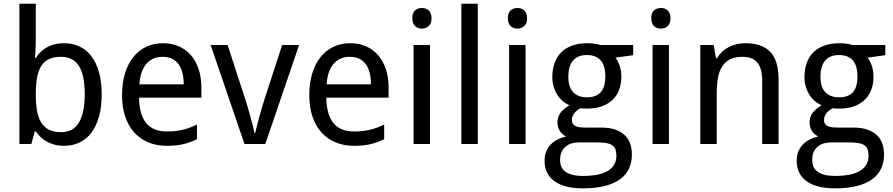

<svg xmlns="http://www.w3.org/2000/svg" viewBox="-20 -780 4835 1040"><path d="M327.1 -545.9Q373 -545.9 410.6 -528.3Q448.2 -510.7 474.9 -475.8Q501.5 -440.9 516.1 -389.2Q530.8 -337.4 530.8 -269Q530.8 -200.2 516.1 -148.2Q501.5 -96.2 474.9 -61Q448.2 -25.9 410.6 -8.1Q373 9.8 327.1 9.8Q298.3 9.8 274.9 3.4Q251.5 -2.9 232.7 -13.4Q213.9 -23.9 199.5 -38.1Q185.1 -52.2 173.8 -67.9H168L149.9 0H85V-759.8H173.8V-576.2Q173.8 -559.1 173.3 -539.8Q172.9 -520.5 171.9 -503.9Q170.9 -484.4 169.9 -465.8H173.8Q185.1 -482.9 199.2 -497.6Q213.4 -512.2 232.2 -522.9Q251 -533.7 274.4 -539.8Q297.9 -545.9 327.1 -545.9ZM310.1 -472.2Q271 -472.2 244.9 -459.7Q218.8 -447.3 202.9 -421.9Q187 -396.5 180.4 -358.4Q173.8 -320.3 173.8 -269Q173.8 -219.7 180.4 -181.4Q187 -143.1 202.9 -116.9Q218.8 -90.8 245.1 -77.4Q271.5 -64 311 -64Q377 -64 408 -117.2Q439 -170.4 439 -270Q439 -371.6 408 -421.9Q377 -472.2 310.1 -472.2Z M882.8 9.8Q829.1 9.8 784.7 -8.3Q740.2 -26.4 708.3 -61Q676.3 -95.7 658.7 -147Q641.1 -198.2 641.1 -264.2Q641.1 -330.6 657.2 -382.8Q673.3 -435.1 702.6 -471.4Q731.9 -507.8 772.7 -526.9Q813.5 -545.9 862.8 -545.9Q911.1 -545.9 949.7 -528.6Q988.3 -511.2 1015.1 -479.7Q1042 -448.2 1056.4 -404.1Q1070.8 -359.9 1070.8 -306.2V-251H732.9Q735.4 -156.7 772.7 -112.3Q810.1 -67.9 883.8 -67.9Q908.7 -67.9 929.9 -70.3Q951.2 -72.8 970.9 -77.4Q990.7 -82 1009.3 -89.1Q1027.8 -96.2 1046.9 -105V-25.9Q1027.3 -16.6 1008.5 -9.8Q989.7 -2.9 970 1.5Q950.2 5.9 929 7.8Q907.7 9.8 882.8 9.8ZM860.8 -472.2Q805.2 -472.2 772.7 -434.1Q740.2 -396 734.9 -323.2H975.1Q975.1 -356.4 968.5 -384Q961.9 -411.6 948 -431.2Q934.1 -450.7 912.6 -461.4Q891.1 -472.2 860.8 -472.2Z M1304.2 0 1121.1 -536.1H1212.9L1310.1 -237.8Q1315.4 -221.7 1322.8 -196.3Q1330.1 -170.9 1337.4 -144.5Q1344.7 -118.2 1350.8 -94.7Q1356.9 -71.3 1358.9 -59.1H1362.3Q1364.7 -71.3 1370.6 -94.7Q1376.5 -118.2 1383.8 -144.5Q1391.1 -170.9 1398.4 -196.3Q1405.8 -221.7 1411.1 -237.8L1508.3 -536.1H1600.1L1417 0Z M1897 9.8Q1843.3 9.8 1798.8 -8.3Q1754.4 -26.4 1722.4 -61Q1690.4 -95.7 1672.9 -147Q1655.3 -198.2 1655.3 -264.2Q1655.3 -330.6 1671.4 -382.8Q1687.5 -435.1 1716.8 -471.4Q1746.1 -507.8 1786.9 -526.9Q1827.6 -545.9 1877 -545.9Q1925.3 -545.9 1963.9 -528.6Q2002.4 -511.2 2029.3 -479.7Q2056.2 -448.2 2070.6 -404.1Q2085 -359.9 2085 -306.2V-251H1747.1Q1749.5 -156.7 1786.9 -112.3Q1824.2 -67.9 1897.9 -67.9Q1922.9 -67.9 1944.1 -70.3Q1965.3 -72.8 1985.1 -77.4Q2004.9 -82 2023.4 -89.1Q2042 -96.2 2061 -105V-25.9Q2041.5 -16.6 2022.7 -9.8Q2003.9 -2.9 1984.1 1.5Q1964.4 5.9 1943.1 7.8Q1921.9 9.8 1897 9.8ZM1875 -472.2Q1819.3 -472.2 1786.9 -434.1Q1754.4 -396 1749 -323.2H1989.3Q1989.3 -356.4 1982.7 -384Q1976.1 -411.6 1962.2 -431.2Q1948.2 -450.7 1926.8 -461.4Q1905.3 -472.2 1875 -472.2Z M2309.1 0H2220.2V-536.1H2309.1ZM2213.4 -681.2Q2213.4 -710.4 2228.3 -723.6Q2243.2 -736.8 2265.1 -736.8Q2275.9 -736.8 2285.4 -733.6Q2294.9 -730.5 2302 -723.6Q2309.1 -716.8 2313.2 -706.3Q2317.4 -695.8 2317.4 -681.2Q2317.4 -652.8 2302 -638.9Q2286.6 -625 2265.1 -625Q2243.2 -625 2228.3 -638.7Q2213.4 -652.3 2213.4 -681.2Z M2567.9 0H2479V-759.8H2567.9Z M2826.7 0H2737.8V-536.1H2826.7ZM2731 -681.2Q2731 -710.4 2745.8 -723.6Q2760.7 -736.8 2782.7 -736.8Q2793.5 -736.8 2803 -733.6Q2812.5 -730.5 2819.6 -723.6Q2826.7 -716.8 2830.8 -706.3Q2835 -695.8 2835 -681.2Q2835 -652.8 2819.6 -638.9Q2804.2 -625 2782.7 -625Q2760.7 -625 2745.8 -638.7Q2731 -652.3 2731 -681.2Z M3409.7 -536.1V-481L3313.5 -467.8Q3327.1 -450.7 3336.4 -424.1Q3345.7 -397.5 3345.7 -363.8Q3345.7 -326.7 3334.2 -295.2Q3322.8 -263.7 3299.6 -240.7Q3276.4 -217.8 3242.2 -204.8Q3208 -191.9 3162.6 -191.9Q3151.9 -191.9 3141.1 -192.1Q3130.4 -192.4 3123.5 -193.8Q3115.2 -189 3107.2 -182.9Q3099.1 -176.8 3092.5 -168.9Q3085.9 -161.1 3081.8 -151.4Q3077.6 -141.6 3077.6 -129.9Q3077.6 -116.7 3083.5 -108.6Q3089.4 -100.6 3099.4 -96.2Q3109.4 -91.8 3123 -90.3Q3136.7 -88.9 3151.9 -88.9H3237.8Q3283.2 -88.9 3314.5 -77.4Q3345.7 -65.9 3365.5 -46.4Q3385.3 -26.9 3394 -0.2Q3402.8 26.4 3402.8 56.2Q3402.8 99.1 3387 133.3Q3371.1 167.5 3338.4 191.2Q3305.7 214.8 3255.6 227.5Q3205.6 240.2 3137.7 240.2Q3085.4 240.2 3046.4 230Q3007.3 219.7 2981.4 200.2Q2955.6 180.7 2942.6 153.1Q2929.7 125.5 2929.7 90.8Q2929.7 61.5 2939.2 39.3Q2948.7 17.1 2964.8 1Q2981 -15.1 3002.2 -25.4Q3023.4 -35.6 3046.4 -41Q3025.9 -50.3 3012.7 -70.3Q2999.5 -90.3 2999.5 -116.2Q2999.5 -146 3015.1 -167.7Q3030.8 -189.5 3064.5 -210Q3043.5 -218.8 3026.1 -234.1Q3008.8 -249.5 2996.8 -269.3Q2984.9 -289.1 2978.3 -312.5Q2971.7 -335.9 2971.7 -360.8Q2971.7 -404.3 2983.9 -438.5Q2996.1 -472.7 3020 -496.6Q3043.9 -520.5 3079.6 -533.2Q3115.2 -545.9 3162.6 -545.9Q3180.7 -545.9 3200 -543.2Q3219.2 -540.5 3232.4 -536.1ZM3013.7 87.9Q3013.7 106 3020 121.6Q3026.4 137.2 3040.8 148.4Q3055.2 159.7 3078.9 166.3Q3102.5 172.9 3137.7 172.9Q3228.5 172.9 3273.7 144.8Q3318.8 116.7 3318.8 64Q3318.8 41.5 3313 27.3Q3307.1 13.2 3293.7 5.1Q3280.3 -2.9 3258.3 -5.9Q3236.3 -8.8 3204.6 -8.8H3118.7Q3101.6 -8.8 3083 -4.9Q3064.5 -1 3049.1 9.8Q3033.7 20.5 3023.7 39.3Q3013.7 58.1 3013.7 87.9ZM3058.6 -363.8Q3058.6 -307.6 3085 -280.3Q3111.3 -252.9 3159.7 -252.9Q3208.5 -252.9 3233.6 -280Q3258.8 -307.1 3258.8 -365.2Q3258.8 -425.3 3233.2 -453.6Q3207.5 -481.9 3158.7 -481.9Q3110.4 -481.9 3084.5 -452.6Q3058.6 -423.3 3058.6 -363.8Z M3603.5 0H3514.6V-536.1H3603.5ZM3507.8 -681.2Q3507.8 -710.4 3522.7 -723.6Q3537.6 -736.8 3559.6 -736.8Q3570.3 -736.8 3579.8 -733.6Q3589.4 -730.5 3596.4 -723.6Q3603.5 -716.8 3607.7 -706.3Q3611.8 -695.8 3611.8 -681.2Q3611.8 -652.8 3596.4 -638.9Q3581.1 -625 3559.6 -625Q3537.6 -625 3522.7 -638.7Q3507.8 -652.3 3507.8 -681.2Z M4108.4 0V-345.2Q4108.4 -408.7 4082.8 -440.4Q4057.1 -472.2 4002.4 -472.2Q3962.9 -472.2 3936 -459.5Q3909.2 -446.8 3892.8 -421.9Q3876.5 -397 3869.4 -360.8Q3862.3 -324.7 3862.3 -277.8V0H3773.4V-536.1H3845.7L3858.4 -463.9H3863.3Q3875.5 -484.9 3892.3 -500.2Q3909.2 -515.6 3929.2 -525.9Q3949.2 -536.1 3971.7 -541Q3994.1 -545.9 4017.6 -545.9Q4106.9 -545.9 4152.1 -499.3Q4197.3 -452.6 4197.3 -350.1V0Z M4775.4 -536.1V-481L4679.2 -467.8Q4692.9 -450.7 4702.1 -424.1Q4711.4 -397.5 4711.4 -363.8Q4711.4 -326.7 4700 -295.2Q4688.5 -263.7 4665.3 -240.7Q4642.1 -217.8 4607.9 -204.8Q4573.7 -191.9 4528.3 -191.9Q4517.6 -191.9 4506.8 -192.1Q4496.1 -192.4 4489.3 -193.8Q4481 -189 4472.9 -182.9Q4464.8 -176.8 4458.3 -168.9Q4451.7 -161.1 4447.5 -151.4Q4443.4 -141.6 4443.4 -129.9Q4443.4 -116.7 4449.2 -108.6Q4455.1 -100.6 4465.1 -96.2Q4475.1 -91.8 4488.8 -90.3Q4502.4 -88.9 4517.6 -88.9H4603.5Q4648.9 -88.9 4680.2 -77.4Q4711.4 -65.9 4731.2 -46.4Q4751 -26.9 4759.8 -0.2Q4768.6 26.4 4768.6 56.2Q4768.6 99.1 4752.7 133.3Q4736.8 167.5 4704.1 191.2Q4671.4 214.8 4621.3 227.5Q4571.3 240.2 4503.4 240.2Q4451.2 240.2 4412.1 230Q4373 219.7 4347.2 200.2Q4321.3 180.7 4308.3 153.1Q4295.4 125.5 4295.4 90.8Q4295.4 61.5 4304.9 39.3Q4314.5 17.1 4330.6 1Q4346.7 -15.1 4367.9 -25.4Q4389.2 -35.6 4412.1 -41Q4391.6 -50.3 4378.4 -70.3Q4365.2 -90.3 4365.2 -116.2Q4365.2 -146 4380.9 -167.7Q4396.5 -189.5 4430.2 -210Q4409.2 -218.8 4391.8 -234.1Q4374.5 -249.5 4362.5 -269.3Q4350.6 -289.1 4344 -312.5Q4337.4 -335.9 4337.4 -360.8Q4337.4 -404.3 4349.6 -438.5Q4361.8 -472.7 4385.7 -496.6Q4409.7 -520.5 4445.3 -533.2Q4481 -545.9 4528.3 -545.9Q4546.4 -545.9 4565.7 -543.2Q4585 -540.5 4598.1 -536.1ZM4379.4 87.9Q4379.4 106 4385.7 121.6Q4392.1 137.2 4406.5 148.4Q4420.9 159.7 4444.6 166.3Q4468.3 172.9 4503.4 172.9Q4594.2 172.9 4639.4 144.8Q4684.6 116.7 4684.6 64Q4684.6 41.5 4678.7 27.3Q4672.9 13.2 4659.4 5.1Q4646 -2.9 4624 -5.9Q4602.1 -8.8 4570.3 -8.8H4484.4Q4467.3 -8.8 4448.7 -4.9Q4430.2 -1 4414.8 9.8Q4399.4 20.5 4389.4 39.3Q4379.4 58.1 4379.4 87.9ZM4424.3 -363.8Q4424.3 -307.6 4450.7 -280.3Q4477.1 -252.9 4525.4 -252.9Q4574.2 -252.9 4599.4 -280Q4624.5 -307.1 4624.5 -365.2Q4624.5 -425.3 4598.9 -453.6Q4573.2 -481.9 4524.4 -481.9Q4476.1 -481.9 4450.2 -452.6Q4424.3 -423.3 4424.3 -363.8Z"/></svg>

Font: Droid Sans
Style: Regular
Weight: 400
Foundry: Ascender Corporation
Version: Version 1.00 build 114